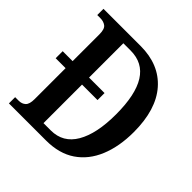

<svg xmlns="http://www.w3.org/2000/svg" viewBox="-185 -869 1025 1025"><g transform="rotate(45 327.5 -357.0)"><path d="M27 0V-47H54Q78 -47 93 -61Q108 -75 108 -113V-347H33V-400H108V-603Q108 -642 91.5 -654.5Q75 -667 50 -667H27V-714H307Q448 -714 527.5 -623.5Q607 -533 607 -363Q607 -254 573 -172Q539 -90 472.5 -45Q406 0 307 0ZM287 -56Q379 -56 426 -136.5Q473 -217 473 -363Q473 -659 287 -659H232V-400H349V-347H232V-56Z"/></g></svg>

Font: Noto Serif Khmer Condensed SemiBold
Style: Regular
Weight: 600
Width: 3
Designer: Danh Hong and the Monotype Design Team
Foundry: Monotype Imaging Inc.
Version: Version 2.004; ttfautohint (v1.8.4.7-5d5b)